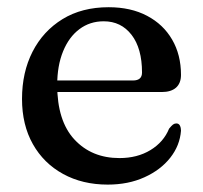

<svg xmlns="http://www.w3.org/2000/svg" viewBox="-20 -500 562 532"><path d="M481.5 -292.5Q481.5 -269.5 467.8 -257.2Q454 -245 428 -245H108.5V-277H348.5Q373.5 -277 373.5 -299Q373.5 -366 344.5 -403.5Q315.5 -441 267.5 -441Q229 -441 200 -419.2Q171 -397.5 154.8 -357.8Q138.5 -318 138.5 -264.5Q138.5 -165 186.2 -113.5Q234 -62 311 -62Q360.5 -62 397 -84.2Q433.5 -106.5 448.5 -143.5Q455 -151.5 459.2 -154.8Q463.5 -158 468.5 -158Q475.5 -158 478.5 -152Q481.5 -146 481.5 -138Q478.5 -97 451.8 -63Q425 -29 380.2 -8.8Q335.5 11.5 278.5 11.5Q208.5 11.5 154.8 -18Q101 -47.5 71 -100.8Q41 -154 41 -226Q41 -299.5 70.2 -356.8Q99.5 -414 153.2 -447Q207 -480 281 -480Q342.5 -480 387.5 -456.2Q432.5 -432.5 457 -390.2Q481.5 -348 481.5 -292.5Z"/></svg>

Font: Fraunces 12pt
Style: Regular
Weight: 400
Version: Version 1.000;[b76b70a41]